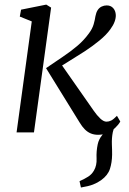

<svg xmlns="http://www.w3.org/2000/svg" viewBox="-20 -575 561 834"><path d="M331.5 239.5 325.5 212Q348 202 363.2 192.2Q378.5 182.5 388 166Q401 144 399.5 113Q398 82 404.5 51.5Q409 30.5 423 13Q437 -4.5 445 -15.5L494.5 -47Q475 -25 470 -0.8Q465 23.5 466 52.5Q466.5 64 466.8 75.2Q467 86.5 467 97Q466.5 131 457.5 158.8Q448.5 186.5 419.5 207.5Q403.5 219 384.2 226.5Q365 234 331.5 239.5ZM52 0 118 -482 66 -503 71.5 -533 181 -555 202 -542 127.5 0ZM406 10.5Q389 10.5 374.8 4.8Q360.5 -1 348.5 -13Q336.5 -25 325.5 -43.5L180 -279Q218.5 -305.5 252.5 -328.2Q286.5 -351 315.2 -375.2Q344 -399.5 365.5 -429Q381 -449.5 386.8 -469.5Q392.5 -489.5 394.5 -504.5Q397.5 -520.5 404.2 -531Q411 -541.5 421.5 -546.5Q432 -551.5 443.5 -551.5Q461 -551.5 471.5 -540Q482 -528.5 483 -510Q483.5 -496.5 477.8 -480.8Q472 -465 459.5 -448Q442 -423.5 411.8 -398.8Q381.5 -374 347.8 -352Q314 -330 284.2 -312Q254.5 -294 237.5 -283V-308L387.5 -93.5Q401 -74 415.5 -60.2Q430 -46.5 442.5 -46.5Q453 -46.5 463 -51.5Q473 -56.5 488 -72L502.5 -47Q494.5 -33 480.5 -19.8Q466.5 -6.5 447.8 2Q429 10.5 406 10.5Z"/></svg>

Font: Merriweather 48pt Light
Style: Italic
Weight: 300
Italic angle: -7.8°
Version: Version 2.101